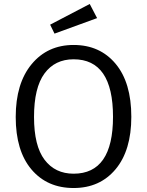

<svg xmlns="http://www.w3.org/2000/svg" viewBox="-20 -933 739 965"><path d="M431 -913 468 -842 254 -764 232 -809ZM350 -707Q482 -707 561 -612.5Q640 -518 640 -346Q640 -177 561 -82.5Q482 12 350 12Q217 12 138 -81.5Q59 -175 59 -345Q59 -514 139 -610.5Q219 -707 350 -707ZM350 -635Q256 -635 203.5 -563.5Q151 -492 151 -345Q151 -200 204 -130Q257 -60 350 -60Q548 -60 548 -346Q548 -635 350 -635Z"/></svg>

Font: Sedus Text
Style: Regular
Weight: 400
Designer: TypeMates
Foundry: TypeMates, Runge Thomsen GbR
Version: Version 4.202;PS 004.202;hotconv 1.0.88;makeotf.lib2.5.64775